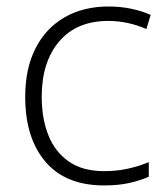

<svg xmlns="http://www.w3.org/2000/svg" viewBox="-20 -561 515 591"><path d="M300.8 9.8Q181.6 9.8 119.6 -63.5Q57.6 -136.7 57.6 -262.7Q57.6 -350.1 89.4 -412.4Q121.1 -474.6 179 -507.8Q236.8 -541 314 -541Q352.1 -541 384.8 -533.9Q417.5 -526.9 443.8 -515.1L430.7 -471.7Q372.6 -496.6 313.5 -496.6Q215.8 -496.6 162.1 -433.3Q108.4 -370.1 108.4 -263.2Q108.4 -196.3 128.9 -144.8Q149.4 -93.3 191.9 -63.7Q234.4 -34.2 300.8 -34.2Q339.8 -34.2 374.5 -42Q409.2 -49.8 438 -62V-17.1Q412.1 -5.4 378.2 2.2Q344.2 9.8 300.8 9.8Z"/></svg>

Font: Open Sans Light
Style: Regular
Weight: 300
Designer: Monotype Design Team
Foundry: Monotype Imaging Inc.
Version: Version 3.000; ttfautohint (v1.8.4)